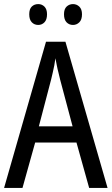

<svg xmlns="http://www.w3.org/2000/svg" viewBox="-20 -919 547 939"><path d="M416 0 354 -222H152L90 0H0L205 -715H300L506 0ZM274 -530Q271 -545 266 -563.5Q261 -582 257.5 -601Q254 -620 251 -634Q249 -617 245.5 -599Q242 -581 238 -564Q234 -547 230 -530L170 -301H335ZM123 -849Q123 -875 135.5 -887Q148 -899 167 -899Q185 -899 197.5 -886.5Q210 -874 210 -849Q210 -823 197.5 -810Q185 -797 167 -797Q148 -797 135.5 -810Q123 -823 123 -849ZM293 -849Q293 -875 306 -887Q319 -899 337 -899Q355 -899 368 -886.5Q381 -874 381 -849Q381 -823 368 -810Q355 -797 337 -797Q318 -797 305.5 -810Q293 -823 293 -849Z"/></svg>

Font: Noto Sans Arabic Condensed
Style: Regular
Weight: 400
Width: 3
Designer: Monotype Design Team, Nadine Chahine, Nizar Qandah and Khaled Hosny
Foundry: Monotype Imaging Inc.
Version: Version 2.012